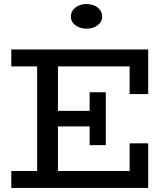

<svg xmlns="http://www.w3.org/2000/svg" viewBox="-20 -931 829 951"><path d="M36 0V-84H622V-221H714V0ZM164 -47V-634H267V-47ZM209 -305V-382H468V-305ZM424 -212V-474H504V-212ZM622 -465V-602H36V-686H714V-465ZM407 -789Q376 -789 353.5 -806Q331 -823 331 -848Q331 -876 353.5 -893.5Q376 -911 407 -911Q442 -911 464 -893.5Q486 -876 486 -848Q486 -823 464 -806Q442 -789 407 -789Z"/></svg>

Font: BioRhyme
Style: Regular
Weight: 400
Designer: Aoife Mooney
Foundry: Aoife Mooney Type
Version: Version 1.600;gftools[0.9.33]